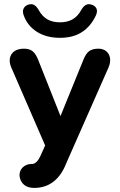

<svg xmlns="http://www.w3.org/2000/svg" viewBox="-20 -737 588 941"><path d="M126.2 67Q130.6 66.8 136.4 66.8Q146.7 66.8 156.9 58.4Q167.1 50 176.5 30.4L180.7 21.6L214.1 -52.6V5.6L35.6 -405.6Q24.6 -430.3 28.5 -451.5Q32.4 -472.8 50 -485.6Q67.7 -498.4 98 -498.4Q124 -498.4 139.8 -486Q155.5 -473.6 168 -441.5L291.9 -129.3H260.7L388.2 -442.7Q400.7 -474.6 417.1 -486.5Q433.5 -498.4 462.6 -498.4Q486.1 -498.4 501.2 -485.5Q516.3 -472.6 519.3 -451.3Q522.2 -430.1 511.9 -406.4L309.9 51.3L304.4 63.9Q282.1 121.8 242.5 152.9Q203 184 146.8 184Q114.7 184 96.5 167.4Q78.4 150.8 75.9 125.2Q74.9 111 80.8 98.4Q86.7 85.9 98.5 77.7Q110.3 69.4 126.2 67ZM96.6 -660.6Q89 -680.3 95.3 -694.4Q101.6 -708.5 118.4 -714.1Q134.7 -719.5 147 -712.9Q159.3 -706.3 170.3 -686.7Q186.7 -656.9 212.2 -642.2Q237.7 -627.6 273.9 -627.6Q310 -627.6 335.5 -642.2Q361 -656.9 377.4 -686.7Q388.4 -706.3 400.8 -712.9Q413.1 -719.5 429.3 -714.1Q446.9 -708.5 453 -694.4Q459 -680.3 449.6 -660.6Q424.8 -607.6 381.4 -579.6Q337.9 -551.6 273.9 -551.6Q208.2 -551.6 162 -580.4Q115.8 -609.2 96.6 -660.6Z"/></svg>

Font: SN Pro Thin
Style: Regular
Weight: 200
Designer: Tobias Whetton
Foundry: Supernotes
Version: Version 1.003;Glyphs 3.3 (3324)